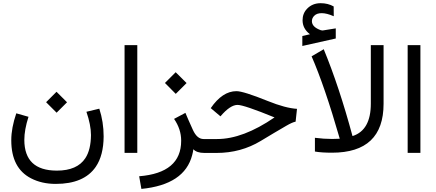

<svg xmlns="http://www.w3.org/2000/svg" viewBox="-20 -967 2759 1214"><path d="M526.4 -260.3C545.4 -204.6 555.2 -155.8 555.2 -113.3C554.7 -51.3 543 -2.4 519.5 33.2C485.4 85.4 425.3 111.8 339.8 111.8H338.4C202.1 111.3 134.3 46.9 133.8 -82C133.8 -125 142.6 -173.8 160.2 -228.5L83 -250.5C62 -189 51.3 -132.3 51.3 -81.1V-79.6C51.3 37.6 92.8 117.7 176.3 160.6C221.7 184.1 273.4 195.8 332.5 195.8C452.1 195.8 536.1 159.7 585.4 87.9C618.2 40 634.8 -23.9 635.3 -104C635.3 -166 626 -224.6 607.9 -279.8ZM337.9 -254.4 403.8 -320.3 337.4 -386.7 271.5 -320.8Z M767.6 -0.5H848.1V-681.6H767.6Z M1202.6 -23.4C1216.8 -7.8 1239.7 0 1272.5 0H1280.8C1286.6 0 1289.6 -14.2 1289.6 -42V-53.7C1289.6 -76.7 1286.6 -87.9 1280.8 -87.9H1267.1C1239.7 -87.9 1217.3 -106.9 1199.7 -145.5C1177.2 -194.8 1161.6 -231 1152.3 -253.4L1080.6 -215.3C1110.4 -171.9 1125.5 -126.5 1125.5 -78.1V-76.7C1125.5 58.6 1037.1 133.3 859.9 147.5L874 227.5C1056.2 209.5 1163.1 138.2 1195.3 13.2C1198.7 0.5 1201.2 -11.7 1202.6 -23.4ZM1091.3 -373.5 1159.7 -441.9 1090.8 -510.3 1022.9 -442.4Z M1272.5 -87.9C1254.4 -87.9 1245.1 -75.7 1245.1 -51.3V-42C1245.1 -14.2 1254.4 0 1272.5 0H1349.6C1452.1 0 1544.9 -25.4 1628.4 -75.7C1685.5 -110.4 1739.3 -142.1 1790.5 -171.9C1816.4 -187 1835.9 -195.3 1849.1 -197.8L1857.9 -278.8C1809.1 -281.7 1747.6 -298.3 1673.8 -328.1C1570.8 -369.6 1504.4 -390.6 1475.1 -390.6C1416 -390.6 1361.8 -355 1312.5 -283.2L1374 -231.4C1415 -279.8 1451.2 -303.7 1481.9 -303.7C1508.8 -303.7 1586.9 -277.3 1715.8 -224.6C1582.5 -133.3 1461.9 -87.9 1353 -87.9Z M1939.9 -750H1938L1891.6 -739.3V-676.3L2103 -723.6V-787.6C2064.5 -780.8 2037.1 -776.4 2021 -774.4H2018.6C2015.1 -774.4 2012.2 -774.9 2008.8 -775.9C1971.7 -789.1 1952.6 -807.6 1952.1 -832.5C1952.1 -845.7 1957 -857.4 1966.3 -866.7C1977.5 -878.4 1993.2 -883.8 2014.2 -883.8C2035.2 -883.8 2060.5 -877.4 2090.3 -864.3L2089.8 -926.3C2065.9 -939.9 2038.1 -946.8 2007.3 -946.8C1972.7 -946.8 1943.8 -935.1 1921.4 -911.6C1902.3 -891.6 1893.1 -867.2 1893.1 -838.9C1893.1 -804.2 1908.2 -774.9 1938.5 -751.5ZM1950.2 -610.8C2004.4 -486.8 2064 -313.5 2127.9 -91.3L2128.4 -89.8H2127.4C2111.8 -88.9 2096.2 -88.4 2080.1 -88.4C2044.9 -88.4 2008.8 -90.8 1971.2 -95.7V-8.8C1999 -3.9 2034.7 -1.5 2079.1 -1.5C2296.4 -1.5 2405.3 -104.5 2405.3 -311V-681.6H2324.7V-311.5C2324.7 -200.2 2286.6 -131.8 2210 -106.9H2209L2208.5 -107.9C2152.8 -314.5 2092.3 -497.1 2026.9 -655.8Z M2557.6 -0.5H2638.2V-681.6H2557.6Z"/></svg>

Font: Nahid
Style: Regular
Weight: 400
Foundry: DejaVu fonts team - Redesigned by Saber Rastikerdar
Version: Version 0.3.0